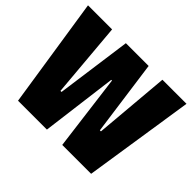

<svg xmlns="http://www.w3.org/2000/svg" viewBox="-150 -911 1133 1133"><g transform="rotate(45 416.0 -345.0)"><path d="M5 -690H206L247 -218H256L321 -690H511L576 -218H585L626 -690H827L721 0H480L419 -476H413L352 0H111Z"/></g></svg>

Font: Decalotype Black
Style: Regular
Weight: 900
Designer: Alfredo Marco Pradil
Foundry: Alfredo Marco Pradil
Version: Version 1.0